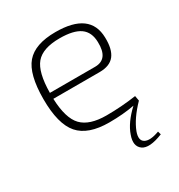

<svg xmlns="http://www.w3.org/2000/svg" viewBox="-166 -607 862 923"><g transform="rotate(-30 265.0 -145.5)"><path d="M454 -36 459 -8Q397 56 375 114Q359 158 384.5 172.5Q410 187 464 167L469 185Q389 217 356 193Q323 169 343 114Q362 58 424 0Q361 12 284 12Q167 12 116 -46.5Q65 -105 65 -243Q65 -381 113.5 -437.5Q162 -494 276 -494Q467 -494 470 -352Q472 -286 446.5 -253.5Q421 -221 364 -221H107Q111 -111 153 -67.5Q195 -24 289 -24Q372 -24 454 -36ZM107 -254H358Q432 -254 429 -350Q428 -406 391.5 -432Q355 -458 278 -458Q184 -458 146 -413Q108 -368 107 -254Z"/></g></svg>

Font: Exo 2.0 Extra Light
Style: Regular
Weight: 250
Designer: Natanael Gama
Version: Version 1.001;PS 001.001;hotconv 1.0.70;makeotf.lib2.5.58329